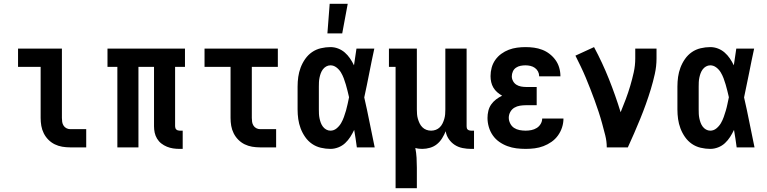

<svg xmlns="http://www.w3.org/2000/svg" viewBox="-20 -776 4040 1011"><path d="M349 0Q328 0 307.5 -3.5Q287 -7 268.5 -16Q250 -25 235 -40Q220 -55 210.5 -74Q201 -93 197.5 -113.5Q194 -134 194 -155V-424H75V-520H306V-155Q306 -144 307.5 -134Q309 -124 314.5 -115Q320 -106 329.5 -101Q339 -96 349 -96H434V0Z M926 8Q908 8 891.5 5.5Q875 3 859 -3.5Q843 -10 829.5 -20.5Q816 -31 807 -46Q798 -61 794.5 -77.5Q791 -94 791 -111V-424H709V0H598V-424H546V-520H954V-424H902V-111Q902 -107 903.5 -102Q905 -97 908.5 -94Q912 -91 916.5 -89.5Q921 -88 926 -88H942V8Z M1349 0Q1328 0 1307.5 -3.5Q1287 -7 1268.5 -16Q1250 -25 1235 -40Q1220 -55 1210.5 -74Q1201 -93 1197.5 -113.5Q1194 -134 1194 -155V-424H1057V-520H1443V-424H1306V-155Q1306 -144 1307.5 -134Q1309 -124 1314.5 -115Q1320 -106 1329.5 -101Q1339 -96 1349 -96H1434V0Z M1720 8Q1695 8 1669.5 2Q1644 -4 1623 -18.5Q1602 -33 1587 -54.5Q1572 -76 1563 -100Q1554 -124 1550.5 -149Q1547 -174 1547 -200V-320Q1547 -346 1550.5 -371Q1554 -396 1563 -420Q1572 -444 1587 -465.5Q1602 -487 1623 -501.5Q1644 -516 1669.5 -522Q1695 -528 1720 -528Q1741 -528 1760.5 -520.5Q1780 -513 1795.5 -499.5Q1811 -486 1823 -468.5Q1835 -451 1844 -432Q1847 -454 1850.5 -476Q1854 -498 1857 -520H1951Q1937 -456 1924.5 -391.5Q1912 -327 1898 -263Q1913 -198 1926 -132Q1939 -66 1953 0H1859Q1856 -23 1852.5 -46Q1849 -69 1845 -92Q1836 -73 1824.5 -55Q1813 -37 1797.5 -22.5Q1782 -8 1761.5 0Q1741 8 1720 8ZM1720 -88Q1738 -88 1752.5 -100Q1767 -112 1776 -127.5Q1785 -143 1791 -160Q1797 -177 1802 -194Q1807 -211 1810.5 -228.5Q1814 -246 1818 -264Q1814 -281 1810 -297.5Q1806 -314 1801 -331Q1796 -348 1790 -364Q1784 -380 1775 -395Q1766 -410 1751.5 -421Q1737 -432 1720 -432Q1708 -432 1697.5 -426Q1687 -420 1680 -410.5Q1673 -401 1669 -390Q1665 -379 1662.5 -367Q1660 -355 1659.5 -343.5Q1659 -332 1659 -320V-200Q1659 -188 1659.5 -176.5Q1660 -165 1662.5 -153Q1665 -141 1669 -130Q1673 -119 1680 -109.5Q1687 -100 1697.5 -94Q1708 -88 1720 -88ZM1704 -600 1716 -756H1811L1782 -600Z M2063 215V-424H2028V-520H2175V-200Q2175 -187 2176 -174.5Q2177 -162 2180.5 -150Q2184 -138 2189.5 -126.5Q2195 -115 2204 -106Q2213 -97 2225 -92.5Q2237 -88 2250 -88Q2263 -88 2275 -92.5Q2287 -97 2296 -106Q2305 -115 2310.5 -126.5Q2316 -138 2319.5 -150Q2323 -162 2324 -174.5Q2325 -187 2325 -200V-520H2437V-111Q2437 -107 2438 -102Q2439 -97 2442.5 -94Q2446 -91 2450.5 -89.5Q2455 -88 2460 -88H2476V8H2460Q2438 8 2415.5 3.5Q2393 -1 2374.5 -13Q2356 -25 2343 -44Q2330 -63 2327 -85Q2319 -66 2308 -48Q2297 -30 2281 -17Q2265 -4 2244.5 2Q2224 8 2204 8Q2195 8 2185.5 7Q2176 6 2167 3Q2172 29 2173.5 55Q2175 81 2175 107V215Z M2748 8Q2723 8 2699 5Q2675 2 2652 -6.5Q2629 -15 2609 -29Q2589 -43 2575 -63Q2561 -83 2554 -107Q2547 -131 2547 -155Q2547 -174 2551.5 -192.5Q2556 -211 2566.5 -226Q2577 -241 2592 -252.5Q2607 -264 2624 -272Q2610 -280 2598 -290.5Q2586 -301 2578 -314.5Q2570 -328 2566.5 -343.5Q2563 -359 2563 -375Q2563 -398 2569 -420Q2575 -442 2588 -460.5Q2601 -479 2619.5 -492.5Q2638 -506 2659 -514Q2680 -522 2702.5 -525Q2725 -528 2747 -528Q2770 -528 2792 -525Q2814 -522 2835 -514Q2856 -506 2874 -492Q2892 -478 2905 -460Q2918 -442 2924.5 -420Q2931 -398 2931 -375V-374H2819V-375Q2819 -388 2813 -399.5Q2807 -411 2796.5 -418.5Q2786 -426 2773 -429Q2760 -432 2747 -432Q2734 -432 2721 -429.5Q2708 -427 2697 -419.5Q2686 -412 2680.5 -399.5Q2675 -387 2675 -374Q2675 -361 2681.5 -349Q2688 -337 2699 -330Q2710 -323 2723.5 -320.5Q2737 -318 2750 -318H2806V-222H2750Q2734 -222 2718 -219.5Q2702 -217 2688.5 -209Q2675 -201 2667 -186.5Q2659 -172 2659 -156Q2659 -141 2666.5 -126Q2674 -111 2687 -102.5Q2700 -94 2716 -91Q2732 -88 2748 -88Q2763 -88 2778 -91Q2793 -94 2806 -102Q2819 -110 2827 -123.5Q2835 -137 2835 -152H2947Q2947 -128 2939.5 -105Q2932 -82 2918 -62.5Q2904 -43 2884 -29Q2864 -15 2841.5 -6.5Q2819 2 2795.5 5Q2772 8 2748 8Z M3175 0Q3175 -32 3167 -63.5Q3159 -95 3150.5 -126Q3142 -157 3132 -187.5Q3122 -218 3111 -248Q3100 -278 3088.5 -307.5Q3077 -337 3064.5 -367Q3052 -397 3038 -426Q3024 -455 3010 -483L3108 -528Q3152 -446 3186.5 -359.5Q3221 -273 3248 -185Q3262 -219 3275 -253.5Q3288 -288 3298.5 -323.5Q3309 -359 3317 -395Q3325 -431 3325 -468V-520H3437V-468Q3437 -427 3428 -386.5Q3419 -346 3407 -306.5Q3395 -267 3381 -228Q3367 -189 3351.5 -151Q3336 -113 3319.5 -75Q3303 -37 3286 0Z M3720 8Q3695 8 3669.5 2Q3644 -4 3623 -18.5Q3602 -33 3587 -54.5Q3572 -76 3563 -100Q3554 -124 3550.5 -149Q3547 -174 3547 -200V-320Q3547 -346 3550.5 -371Q3554 -396 3563 -420Q3572 -444 3587 -465.5Q3602 -487 3623 -501.5Q3644 -516 3669.5 -522Q3695 -528 3720 -528Q3741 -528 3760.5 -520.5Q3780 -513 3795.5 -499.5Q3811 -486 3823 -468.5Q3835 -451 3844 -432Q3847 -454 3850.5 -476Q3854 -498 3857 -520H3951Q3937 -456 3924.5 -391.5Q3912 -327 3898 -263Q3913 -198 3926 -132Q3939 -66 3953 0H3859Q3856 -23 3852.5 -46Q3849 -69 3845 -92Q3836 -73 3824.5 -55Q3813 -37 3797.5 -22.5Q3782 -8 3761.5 0Q3741 8 3720 8ZM3720 -88Q3738 -88 3752.5 -100Q3767 -112 3776 -127.5Q3785 -143 3791 -160Q3797 -177 3802 -194Q3807 -211 3810.5 -228.5Q3814 -246 3818 -264Q3814 -281 3810 -297.5Q3806 -314 3801 -331Q3796 -348 3790 -364Q3784 -380 3775 -395Q3766 -410 3751.5 -421Q3737 -432 3720 -432Q3708 -432 3697.5 -426Q3687 -420 3680 -410.5Q3673 -401 3669 -390Q3665 -379 3662.5 -367Q3660 -355 3659.5 -343.5Q3659 -332 3659 -320V-200Q3659 -188 3659.5 -176.5Q3660 -165 3662.5 -153Q3665 -141 3669 -130Q3673 -119 3680 -109.5Q3687 -100 3697.5 -94Q3708 -88 3720 -88Z"/></svg>

Font: Iosevka Curly Slab
Style: Bold
Weight: 700
Monospace: yes
Designer: Belleve Invis
Foundry: Belleve Invis
Version: Version 22.1.2; ttfautohint (v1.8.4)